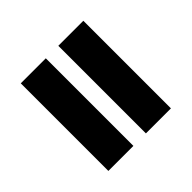

<svg xmlns="http://www.w3.org/2000/svg" viewBox="-55 -565 651 651"><g transform="rotate(45 270.0 -240.0)"><path d="M60 -390H480V-270H60ZM60 -210H480V-90H60Z"/></g></svg>

Font: SOV_raksil
Style: bold
Weight: 700
Version: Version 1.00